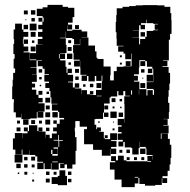

<svg xmlns="http://www.w3.org/2000/svg" viewBox="-20 -742 780 788"><path d="M72 -75H40V-107H72V-128H69V-108H43V-128H33V-174H41V-196H71V-174H72V-195H93V-203H78V-219H94V-204H99V-228H133V-204H138V-219H154V-203H139V-202H167V-175H168V-189H184V-175H193V-194H213V-203H198V-219H213V-234H199V-248H213V-234H225V-252H243V-258H223V-283H218V-288H193V-314H216V-316H191V-342H187V-368H183V-381H166V-401H181V-407H162V-435H181V-438H163V-460H155V-470H135V-492H152V-494H130V-467H105V-465H130V-437H111V-436H131V-406H111V-399H124V-383H111V-374H129V-353H138V-340H155V-322H138V-318H163V-284H135V-283H158V-259H134V-282H131V-256H104V-253H68V-275H67V-260H45V-281H36V-321H37V-335H30V-387H32V-415H34V-443H42V-461H36V-501H40V-520H35V-562H38V-581H36V-621H42V-645H70V-621H76V-581H74V-562H77V-551H96V-531H77V-527H102V-495H129V-523V-498H103V-524H128V-559H155V-560H135V-582H154V-591H136V-611H154V-622H137V-640H154V-653H138V-669H154V-653H159V-670H155V-676H131V-706H155V-712H175V-722H237V-714H259V-710H285V-672H278V-649H259V-641H276V-621H256V-638H255V-616H277V-620H315V-613H338V-589H315V-588H343V-558V-555H370V-531H376V-505H380V-500H405V-469H434V-433H432V-412H447V-450H459V-468H487V-470H520V-495V-522H518V-499H494V-522H487V-554H459V-583H458V-610H455V-652H457V-680H459V-708H483V-714H510V-717H537V-720H566V-721H626V-720H655V-714H679V-688H683V-659H684V-603H678V-579H673V-554V-528V-494H649V-492H667V-470H647V-467H672V-443H678V-399H675V-372H672V-345H670V-320H675V-282H673V-254H651V-253H668V-229H650V-227H672V-195H643V-194H669V-172H677V-148H683V-94H680V-67H676V-41H668V-19H647V-11H666V9H646V-10H644V17H617V20H575V13H552V-12H548V11H533V26H479V-5H450V-46H431V-76H453V-81H436V-101H456V-84H464V-103H488V-84H499V-80H517H547H585V-102H606V-106H581V-133H578V-139H554V-160H553V-134H549V-108H523V-134H519V-137H492V-159H486V-141H466V-161H484V-168H463V-194H479V-200H465V-222H479V-228H463V-254H489V-238H490V-257H491V-286H507H491V-315H490V-347H513V-349H494V-368H486V-351H466V-368H461V-346H435V-342H430V-317H407V-280H425V-262H407V-280H403V-254H374V-253H349H368V-230H375V-212H378V-219H394V-203H387V-201H406V-175H410V-171H432V-195H460V-167H436V-163H458V-139H436V-132H457V-110H435V-131H434V-103H398V-127H362V-150H325V-212H337V-222H307V-245H289V-218H287V-203H288V-179H294V-123H290V-115V-67H277V-50H255V-67H245V-52H227V-70H242V-72H221V-46H191V-72H189V-48H163V-72H159V-48H133V-74H157V-78H133V-100H125V-106H101V-125H100V-107H72ZM125 -682H107V-700H125ZM94 -683H78V-699H94ZM123 -654H109V-668H123ZM88 -659H84V-663H88ZM550 -587H523V-586H551V-560H575H555V-582H576V-591H582V-615H609V-618H628V-620H615V-642H628V-644H609V-647H582V-661H580V-647H559V-640H575V-622H557V-638H551V-616H525V-615H550ZM130 -617H102V-645H130ZM95 -622H77V-640H95ZM304 -623H288V-639H304ZM305 -382H288V-379H314V-355H315V-372H337V-355H349V-368H363V-354H350V-352H374V-373H397V-380H398V-409H400V-432H377H397V-410H375V-430H369V-408H343V-430H337V-410H315V-432H335V-435H310V-464H309V-492H308V-469H284V-493H307V-497H282V-525H307H280V-557H309V-558V-582H308V-559H284V-582H277V-586H251V-612H250V-587H227V-585H250V-558H253V-524H227V-522H247V-500H227V-494H249V-468H227H253V-443H257V-460H275V-442H258V-435H280V-407H259V-404H279V-383H287V-400H305ZM126 -591H106V-611H126ZM96 -591H76V-611H96ZM575 -592H557V-610H575ZM95 -562H77V-580H95ZM272 -565H260V-577H272ZM121 -566H111V-576H121ZM487 -530H465V-552H487ZM126 -531H106V-551H126ZM274 -533H258V-549H274ZM277 -500H255V-522H277ZM225 -502V-520H222V-502ZM480 -507H472V-515H480ZM546 -411H530V-407H552V-376H581V-350H585V-372H607V-353H612V-374H609V-377H582V-405H609V-407H582V-435H609V-460H605V-442H587V-460H605V-468H583V-491H576V-471H556V-491H576V-495H552V-465H525H550V-437H530V-431H546ZM102 -470V-495V-470ZM516 -471H496V-491H516ZM271 -476H261V-486H271ZM480 -477H472V-485H480ZM304 -443H288V-459H304ZM573 -444H559V-458H573ZM153 -444H139V-458H153ZM611 -408V-434H610V-408ZM303 -414H289V-428H303ZM151 -416H141V-426H151ZM568 -419H564V-423H568ZM576 -381H556V-401H576ZM396 -381H376V-401H396ZM363 -384H349V-398H363ZM331 -386H321V-396H331ZM149 -388H143V-394H149ZM551 -354V-375H550V-354ZM640 -353V-372V-353ZM522 -354V-371H518V-354ZM154 -353H138V-369H154ZM181 -356H171V-366H181ZM377 -347H397V-349H377ZM402 -322V-342V-322ZM186 -321H166V-341H186ZM454 -323H438V-339H454ZM481 -326H471V-336H481ZM424 -293H408V-309H424ZM184 -293H168V-309H184ZM450 -297H442V-305H450ZM479 -298H473V-304H479ZM459 -258H433V-284H459ZM217 -260H195V-282H217ZM186 -261H166V-281H186ZM485 -262H467V-280H485ZM97 -230H75V-252H97ZM186 -231H166V-251H186ZM124 -233H108V-249H124ZM62 -235H50V-247H62ZM152 -235H140V-247H152ZM389 -238H383V-244H389ZM448 -239H444V-243H448ZM64 -203H48V-219H64ZM183 -204H169V-218H183ZM450 -207H442V-215H450ZM643 -172V-194H640V-172ZM219 -168H200V-165H220V-139H223V-164H238V-167H222V-188H219ZM422 -175H410V-187H422ZM217 -132V-110H218V-137H200V-132ZM577 -110H555V-132H577ZM513 -114H499V-128H513ZM482 -115H470V-127H482ZM195 -110V-127H190V-110ZM195 -103H217V-110H195ZM608 -87V-101H607V-87ZM124 -83H108V-99H124ZM93 -84H79V-98H93ZM572 -85H560V-97H572ZM512 -85H500V-97H512ZM542 -85H530V-97H542ZM585 -77H600V-80H585ZM195 -76H217V-79H195ZM65 -52H47V-70H65ZM93 -54H79V-68H93ZM122 -55H110V-67H122ZM255 18H217V13H192V-15H217V-20H224V-43H248V-20H255ZM183 -24H169V-38H183ZM273 -24H259V-38H273ZM92 -25H80V-37H92ZM212 -25H200V-37H212ZM59 -28H53V-34H59ZM118 -29H114V-33H118ZM533 -13H547V-16H533ZM184 7H168V-9H184ZM273 6H259V-8H273ZM120 3H112V-5H120Z"/></svg>

Font: Rubik Storm
Style: Regular
Weight: 400
Designer: Hubert and Fischer, NaN
Foundry: Hubert and Fischer, NaN
Version: Version 2.201